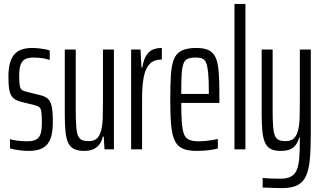

<svg xmlns="http://www.w3.org/2000/svg" viewBox="-20 -763 1652 981"><path d="M128 8Q110 8 90.5 6Q71 4 55.5 1Q40 -2 31 -5V-52Q36 -50 45.5 -48Q55 -46 67.5 -44.5Q80 -43 93 -42Q106 -41 117 -41Q152 -41 168 -52Q184 -63 189 -84.5Q194 -106 194 -136Q194 -176 191 -193.5Q188 -211 179.5 -216.5Q171 -222 156 -226L87 -243Q60 -250 46 -264Q32 -278 27.5 -303.5Q23 -329 23 -371Q23 -414 31.5 -442.5Q40 -471 55.5 -487.5Q71 -504 94 -511Q117 -518 145 -518Q161 -518 178 -516Q195 -514 210 -511.5Q225 -509 234 -505V-457Q225 -460 211 -463Q197 -466 181.5 -467.5Q166 -469 151 -469Q127 -469 110.5 -461.5Q94 -454 86 -434Q78 -414 78 -377Q78 -343 81 -326Q84 -309 92 -303.5Q100 -298 116 -294L185 -277Q210 -271 224 -259Q238 -247 244 -220Q250 -193 250 -140Q250 -101 243.5 -73Q237 -45 222.5 -27Q208 -9 184.5 -0.5Q161 8 128 8Z M410 8Q378 8 358 -2Q338 -12 328 -34Q318 -56 314.5 -92.5Q311 -129 311 -182V-510H367V-200Q367 -149 369.5 -117Q372 -85 379 -69Q386 -53 399 -47.5Q412 -42 433 -42Q461 -42 475.5 -56Q490 -70 497 -97Q504 -124 505 -163.5Q506 -203 506 -252V-510H562V0H514L510 -65H505Q501 -44 489.5 -27.5Q478 -11 459 -1.5Q440 8 410 8Z M650 0V-510H698L703 -418H707Q714 -460 728.5 -481.5Q743 -503 763 -510.5Q783 -518 807 -518V-459Q768 -459 746 -437.5Q724 -416 715 -372Q706 -328 706 -262V0Z M985 8Q948 8 923.5 0Q899 -8 884.5 -26Q870 -44 862.5 -74.5Q855 -105 852.5 -149Q850 -193 850 -254Q850 -327 853 -377.5Q856 -428 868 -459Q880 -490 907.5 -504Q935 -518 983 -518Q1016 -518 1038 -510Q1060 -502 1073 -484Q1086 -466 1092 -435.5Q1098 -405 1099.5 -360.5Q1101 -316 1101 -255V-237H906Q906 -176 909 -137.5Q912 -99 920 -78Q928 -57 946 -49Q964 -41 995 -41Q1009 -41 1027 -42.5Q1045 -44 1063 -47Q1081 -50 1093 -53V-4Q1081 -1 1063 2Q1045 5 1024.5 6.5Q1004 8 985 8ZM1047 -263V-300Q1047 -358 1043.5 -392Q1040 -426 1033 -442.5Q1026 -459 1013 -464Q1000 -469 981 -469Q955 -469 940 -463Q925 -457 917.5 -438Q910 -419 908 -382Q906 -345 906 -283H1067Z M1178 0V-743H1234V0Z M1422 198Q1408 198 1391.5 197.5Q1375 197 1358 196.5Q1341 196 1322 195V146Q1330 147 1344 148Q1358 149 1376.5 149.5Q1395 150 1412 150Q1446 150 1466 139.5Q1486 129 1496 106Q1506 83 1509 44.5Q1512 6 1512 -50V-61H1509Q1504 -42 1493.5 -26Q1483 -10 1464.5 -1Q1446 8 1414 8Q1382 8 1363 -2Q1344 -12 1334 -34.5Q1324 -57 1320.5 -93Q1317 -129 1317 -182V-510H1373V-200Q1373 -149 1375.5 -117Q1378 -85 1385 -69Q1392 -53 1405 -47.5Q1418 -42 1439 -42Q1467 -42 1481.5 -56Q1496 -70 1503 -97Q1510 -124 1511 -163.5Q1512 -203 1512 -252V-510H1568V-76Q1568 -1 1563 51.5Q1558 104 1543.5 136Q1529 168 1500 183Q1471 198 1422 198Z"/></svg>

Font: Saira UltraCondensed
Style: Regular
Weight: 400
Width: 1
Designer: Hector Gatti with collaboration of the Omnibus-Type team
Foundry: Omnibus-Type
Version: Version 1.101